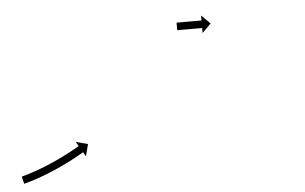

<svg xmlns="http://www.w3.org/2000/svg" viewBox="-38 -451 803 506"><g transform="rotate(-5 363.5 -197.5)"><path d="M3.8 -16.8C3.3 -16.7 2.7 -16.6 2.2 -16.4L6.9 3C7.5 2.9 8.1 2.7 8.6 2.6C8.6 2.6 8.7 2.6 8.7 2.6C8.7 2.6 8.7 2.5 8.7 2.5C10.5 2.1 12.3 1.6 14 1.1C14 1.1 14.1 1.1 14.1 1.1C14.1 1.1 14.1 1.1 14.1 1.1C16.9 0.3 19.7 -0.5 22.4 -1.3C22.4 -1.3 22.4 -1.3 22.5 -1.3C22.5 -1.3 22.5 -1.3 22.5 -1.3C26.1 -2.4 29.6 -3.5 33.2 -4.6C33.2 -4.6 33.2 -4.6 33.2 -4.7C33.3 -4.7 33.3 -4.7 33.3 -4.7C37.5 -6 41.7 -7.5 45.9 -8.9C45.9 -8.9 45.9 -8.9 45.9 -8.9C45.9 -8.9 46 -8.9 46 -8.9C50.6 -10.6 55.3 -12.3 59.9 -14C59.9 -14 59.9 -14 59.9 -14C60 -14 60 -14.1 60 -14.1C64.9 -15.9 69.9 -17.9 74.8 -19.8C74.8 -19.8 74.8 -19.8 74.8 -19.9C74.8 -19.9 74.8 -19.9 74.8 -19.9C79.9 -21.9 84.9 -24.1 90 -26.2C90 -26.2 90 -26.2 90 -26.2C90 -26.2 90 -26.2 90 -26.2C95.1 -28.4 100 -30.7 105 -32.9C105 -32.9 105 -32.9 105.1 -32.9C105.1 -33 105.1 -33 105.1 -33C109.9 -35.2 114.7 -37.5 119.4 -39.8C119.4 -39.8 119.5 -39.8 119.5 -39.8C119.5 -39.8 119.5 -39.8 119.5 -39.8C124 -42 128.4 -44.2 132.8 -46.5C132.8 -46.5 132.8 -46.5 132.8 -46.5C132.8 -46.5 132.9 -46.5 132.9 -46.5C136.8 -48.5 140.7 -50.6 144.6 -52.7C144.6 -52.7 144.6 -52.7 144.7 -52.7C144.7 -52.7 144.7 -52.7 144.7 -52.7C148 -54.5 151.3 -56.3 154.6 -58.2C154.6 -58.2 154.6 -58.2 154.6 -58.2C154.6 -58.2 154.6 -58.2 154.6 -58.2C157.1 -59.6 159.6 -61 162.1 -62.5L162.2 -62.5L162.2 -62.5C163.8 -63.4 165.4 -64.3 167 -65.3L167 -65.3L167 -65.3C167.6 -65.6 168.1 -66 168.7 -66.3L175.4 -54.9L183.6 -86.7L151.9 -94.9L158.6 -83.5C158 -83.2 157.4 -82.9 156.9 -82.5L156.9 -82.5L156.9 -82.5C155.3 -81.6 153.7 -80.7 152.2 -79.8L152.2 -79.8L152.2 -79.8C149.7 -78.4 147.3 -77 144.8 -75.6C144.8 -75.6 144.8 -75.6 144.8 -75.6C144.8 -75.6 144.8 -75.6 144.8 -75.6C141.6 -73.8 138.4 -72.1 135.1 -70.3C135.1 -70.3 135.2 -70.3 135.2 -70.3C135.2 -70.3 135.2 -70.3 135.2 -70.3C131.4 -68.3 127.5 -66.3 123.6 -64.3C123.6 -64.3 123.7 -64.3 123.7 -64.3C123.7 -64.3 123.7 -64.3 123.7 -64.3C119.4 -62.1 115 -59.9 110.7 -57.7C110.7 -57.7 110.7 -57.8 110.7 -57.8C110.7 -57.8 110.7 -57.8 110.7 -57.8C106.1 -55.5 101.4 -53.3 96.6 -51.1C96.6 -51.1 96.7 -51.1 96.7 -51.1C96.7 -51.1 96.7 -51.1 96.7 -51.1C91.8 -48.9 86.9 -46.7 82 -44.6C82 -44.6 82 -44.6 82.1 -44.6C82.1 -44.6 82.1 -44.6 82.1 -44.6C77.2 -42.5 72.2 -40.4 67.3 -38.4C67.3 -38.4 67.3 -38.4 67.3 -38.4C67.3 -38.4 67.3 -38.4 67.3 -38.4C62.5 -36.5 57.7 -34.6 52.8 -32.7C52.8 -32.7 52.9 -32.7 52.9 -32.7C52.9 -32.8 52.9 -32.8 52.9 -32.8C48.4 -31.1 43.8 -29.4 39.3 -27.8C39.3 -27.8 39.3 -27.8 39.3 -27.8C39.3 -27.8 39.3 -27.8 39.3 -27.8C35.2 -26.4 31.1 -25 27 -23.7C27 -23.7 27.1 -23.7 27.1 -23.7C27.1 -23.7 27.1 -23.7 27.1 -23.7C23.6 -22.6 20.2 -21.5 16.7 -20.4C16.7 -20.4 16.7 -20.4 16.7 -20.4C16.7 -20.5 16.8 -20.5 16.8 -20.5C14.1 -19.7 11.4 -18.9 8.7 -18.1C8.7 -18.1 8.8 -18.2 8.8 -18.2C8.8 -18.2 8.8 -18.2 8.8 -18.2C7.1 -17.7 5.4 -17.3 3.7 -16.8C3.7 -16.8 3.8 -16.8 3.8 -16.8C3.8 -16.8 3.8 -16.8 3.8 -16.8ZM444.7 -385C444.5 -385 444.2 -385 444 -385V-365C444.2 -365 444.5 -365 444.7 -365C445.4 -365 446.1 -365 446.8 -365C447.9 -365 449 -365 450.1 -365C451.5 -365 452.9 -365 454.3 -365C456 -365 457.6 -365 459.3 -365C461.2 -365 463 -365 464.9 -365C466.9 -365 468.9 -365 470.8 -365C472.9 -365 474.9 -365 477 -365C479.1 -365 481.1 -365 483.2 -365C485.1 -365 487.1 -365 489.1 -365C491 -365 492.8 -365 494.7 -365C496.4 -365 498 -365 499.7 -365C501.1 -365 502.5 -365 503.9 -365C505 -365 506.1 -365 507.2 -365C507.9 -365 508.6 -365 509.3 -365C509.5 -365 509.8 -365 510 -365V-351.8L533.2 -375L510 -398.2V-385C509.8 -385 509.5 -385 509.3 -385C508.6 -385 507.9 -385 507.2 -385C506.1 -385 505 -385 503.9 -385C502.5 -385 501.1 -385 499.7 -385C498 -385 496.4 -385 494.7 -385C492.8 -385 491 -385 489.1 -385C487.1 -385 485.1 -385 483.2 -385C481.1 -385 479.1 -385 477 -385C474.9 -385 472.9 -385 470.8 -385C468.9 -385 466.9 -385 464.9 -385C463 -385 461.2 -385 459.3 -385C457.6 -385 456 -385 454.3 -385C452.9 -385 451.5 -385 450.1 -385C449 -385 447.9 -385 446.8 -385C446.1 -385 445.4 -385 444.7 -385Z"/></g></svg>

Font: FRB American Cursive Just Arrows Medium
Style: Italic
Weight: 500
Italic angle: -25°
Version: Version 2.0;Modular Font Editor K font №1